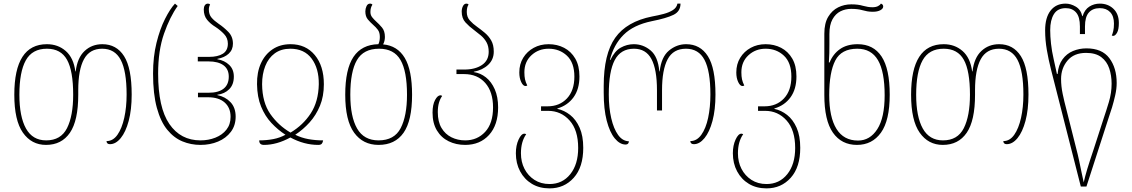

<svg xmlns="http://www.w3.org/2000/svg" viewBox="-20 -790 6247 1060"><path d="M234 10Q154 10 106.5 -57.5Q59 -125 59 -267Q59 -546 239 -546Q300 -546 343 -508.5Q386 -471 396 -396H398Q407 -471 447 -508.5Q487 -546 545 -546Q623 -546 665 -480Q707 -414 707 -268Q707 -184 690.5 -122.5Q674 -61 646.5 -27.5Q619 6 587 6Q569 6 568 -11Q604 -11 628.5 -46Q653 -81 666 -139.5Q679 -198 679 -268Q679 -398 646.5 -459.5Q614 -521 544 -521Q475 -521 443.5 -463Q412 -405 412 -292V-267Q412 -124 366 -57Q320 10 234 10ZM235 -15Q316 -15 350 -82.5Q384 -150 384 -267Q384 -399 350 -460Q316 -521 239 -521Q158 -521 122.5 -457Q87 -393 87 -267Q87 -146 123.5 -80.5Q160 -15 235 -15Z M1087 10Q1034 10 987 -9.5Q940 -29 903.5 -73.5Q867 -118 846 -194.5Q825 -271 825 -384Q825 -477 844 -553.5Q863 -630 891 -685.5Q919 -741 946 -770L961 -757Q918 -697 885.5 -604Q853 -511 853 -384Q853 -196 915 -105.5Q977 -15 1087 -15Q1131 -15 1169 -30Q1207 -45 1230 -74Q1253 -103 1253 -145Q1253 -195 1220.5 -224Q1188 -253 1129 -253H1073V-278H1132Q1186 -278 1214.5 -300.5Q1243 -323 1243 -367Q1243 -408 1214 -429.5Q1185 -451 1131 -451H1072V-476H1134Q1183 -476 1210.5 -493.5Q1238 -511 1238 -549Q1238 -580 1217 -602Q1196 -624 1170 -641Q1142 -658 1123.5 -680.5Q1105 -703 1105 -738Q1105 -752 1111 -761Q1117 -770 1128 -770Q1136 -770 1140 -765Q1133 -753 1133 -737Q1133 -710 1148 -692.5Q1163 -675 1188 -658Q1215 -640 1240.5 -614Q1266 -588 1266 -549Q1266 -515 1242.5 -493.5Q1219 -472 1180 -465V-463Q1220 -456 1245.5 -431.5Q1271 -407 1271 -367Q1271 -323 1245.5 -297.5Q1220 -272 1180 -267V-265Q1224 -256 1252.5 -226Q1281 -196 1281 -146Q1281 -97 1254.5 -62Q1228 -27 1184 -8.5Q1140 10 1087 10Z M1437 10Q1411 10 1411 -15Q1452 -15 1488.5 -22Q1525 -29 1556 -46Q1514 -73 1478.5 -111Q1443 -149 1421.5 -201.5Q1400 -254 1399 -325Q1398 -391 1420.5 -440.5Q1443 -490 1485 -518Q1527 -546 1584 -546Q1668 -546 1718 -486Q1768 -426 1768 -325Q1768 -258 1746.5 -206Q1725 -154 1689.5 -114.5Q1654 -75 1610 -46Q1644 -29 1682.5 -22Q1721 -15 1764 -15Q1762 -3 1756.5 3.5Q1751 10 1737 10Q1659 10 1583 -31Q1508 10 1437 10ZM1584 -58Q1653 -99 1695.5 -164Q1738 -229 1740 -325Q1741 -412 1700.5 -466.5Q1660 -521 1583 -521Q1532 -521 1497 -495.5Q1462 -470 1444.5 -425.5Q1427 -381 1427 -325Q1428 -224 1472.5 -160.5Q1517 -97 1584 -58Z M2095 -545Q2174 -538 2214.5 -470.5Q2255 -403 2255 -267Q2255 -124 2208 -57Q2161 10 2070 10Q1984 10 1935 -57.5Q1886 -125 1886 -267Q1886 -408 1931.5 -476Q1977 -544 2069 -546Q2077 -562 2077 -586Q2077 -611 2066 -625.5Q2055 -640 2041 -652Q2025 -666 2011 -682.5Q1997 -699 1997 -727Q1997 -742 2003.5 -756Q2010 -770 2023 -770Q2032 -770 2036 -764Q2025 -748 2025 -724Q2025 -707 2034.5 -695Q2044 -683 2056 -672Q2073 -657 2089 -638Q2105 -619 2105 -586Q2105 -563 2095 -545ZM2070 -15Q2157 -15 2192 -82.5Q2227 -150 2227 -267Q2227 -397 2191 -459Q2155 -521 2073 -521Q1987 -521 1950.5 -458Q1914 -395 1914 -267Q1914 -146 1951.5 -80.5Q1989 -15 2070 -15Z M2548 10Q2498 10 2457 -10Q2416 -30 2392 -70Q2368 -110 2368 -168Q2368 -212 2382 -238Q2396 -264 2412 -264Q2417 -264 2421 -260Q2410 -245 2403.5 -223Q2397 -201 2397 -171Q2397 -118 2417.5 -83.5Q2438 -49 2472.5 -32Q2507 -15 2548 -15Q2615 -15 2658.5 -62Q2702 -109 2702 -197Q2702 -283 2659 -332Q2616 -381 2542 -381H2500V-406H2543Q2603 -406 2640.5 -431Q2678 -456 2678 -504Q2678 -535 2666 -556.5Q2654 -578 2635 -594Q2616 -610 2596 -625Q2570 -644 2549.5 -666.5Q2529 -689 2529 -726Q2529 -743 2536 -756.5Q2543 -770 2555 -770Q2563 -770 2567 -765Q2557 -751 2557 -724Q2557 -696 2574 -677Q2591 -658 2614 -642Q2635 -627 2656.5 -609Q2678 -591 2692 -566.5Q2706 -542 2706 -505Q2706 -461 2675 -432Q2644 -403 2596 -394V-392Q2632 -387 2662.5 -363Q2693 -339 2711.5 -297Q2730 -255 2730 -197Q2730 -100 2680 -45Q2630 10 2548 10Z M3014 250Q2958 250 2916.5 225Q2875 200 2851.5 156Q2828 112 2828 56Q2828 13 2843 -19.5Q2858 -52 2875 -52Q2880 -52 2885 -49Q2856 -8 2856 56Q2856 104 2875.5 142Q2895 180 2930.5 203Q2966 226 3014 226Q3085 226 3128.5 171.5Q3172 117 3172 27Q3172 -72 3124.5 -125Q3077 -178 3006 -178H2967V-203H3003Q3069 -203 3110 -246.5Q3151 -290 3151 -367Q3151 -444 3110 -482.5Q3069 -521 3009 -521Q2953 -521 2914 -485Q2875 -449 2875 -391Q2875 -368 2878.5 -352Q2882 -336 2891 -318Q2886 -315 2881 -315Q2868 -315 2857.5 -337Q2847 -359 2847 -390Q2847 -436 2868.5 -471Q2890 -506 2926.5 -526Q2963 -546 3009 -546Q3056 -546 3094.5 -526Q3133 -506 3156 -466.5Q3179 -427 3179 -368Q3179 -298 3146.5 -253Q3114 -208 3057 -191V-189Q3095 -181 3127.5 -155.5Q3160 -130 3180 -85Q3200 -40 3200 26Q3200 133 3147.5 191.5Q3095 250 3014 250Z M3434 8Q3402 8 3374 -26Q3346 -60 3329.5 -124Q3313 -188 3313 -278V-316Q3313 -492 3376.5 -581.5Q3440 -671 3580 -699Q3613 -705 3643.5 -713Q3674 -721 3695 -734.5Q3716 -748 3720 -770H3737Q3737 -727 3698 -708Q3659 -689 3578 -673Q3477 -652 3422.5 -597.5Q3368 -543 3347 -459H3350Q3373 -508 3407 -527Q3441 -546 3479 -546Q3531 -546 3572 -511.5Q3613 -477 3620 -396H3622Q3631 -476 3673.5 -511Q3716 -546 3768 -546Q3846 -546 3888 -480Q3930 -414 3930 -268Q3930 -184 3913.5 -122.5Q3897 -61 3869.5 -27.5Q3842 6 3811 6Q3792 6 3791 -11Q3827 -11 3852 -46Q3877 -81 3889.5 -139.5Q3902 -198 3902 -268Q3902 -398 3869.5 -459.5Q3837 -521 3767 -521Q3697 -521 3666 -463Q3635 -405 3635 -292V-180H3607V-292Q3607 -407 3576.5 -464Q3546 -521 3480 -521Q3407 -521 3374 -458.5Q3341 -396 3341 -268Q3341 -196 3354.5 -137.5Q3368 -79 3392.5 -45Q3417 -11 3452 -10Q3451 8 3434 8Z M4212 250Q4156 250 4114.5 225Q4073 200 4049.5 156Q4026 112 4026 56Q4026 13 4041 -19.5Q4056 -52 4073 -52Q4078 -52 4083 -49Q4054 -8 4054 56Q4054 104 4073.5 142Q4093 180 4128.5 203Q4164 226 4212 226Q4283 226 4326.5 171.5Q4370 117 4370 27Q4370 -72 4322.5 -125Q4275 -178 4204 -178H4165V-203H4201Q4267 -203 4308 -246.5Q4349 -290 4349 -367Q4349 -444 4308 -482.5Q4267 -521 4207 -521Q4151 -521 4112 -485Q4073 -449 4073 -391Q4073 -368 4076.5 -352Q4080 -336 4089 -318Q4084 -315 4079 -315Q4066 -315 4055.5 -337Q4045 -359 4045 -390Q4045 -436 4066.5 -471Q4088 -506 4124.5 -526Q4161 -546 4207 -546Q4254 -546 4292.5 -526Q4331 -506 4354 -466.5Q4377 -427 4377 -368Q4377 -298 4344.5 -253Q4312 -208 4255 -191V-189Q4293 -181 4325.5 -155.5Q4358 -130 4378 -85Q4398 -40 4398 26Q4398 133 4345.5 191.5Q4293 250 4212 250Z M4711 10Q4626 10 4578.5 -57.5Q4531 -125 4531 -266V-604Q4531 -662 4552.5 -697.5Q4574 -733 4607.5 -749.5Q4641 -766 4680 -766Q4718 -766 4744 -758Q4773 -750 4796 -750Q4815 -750 4827 -756Q4839 -762 4843 -770Q4848 -769 4852 -765Q4856 -761 4856 -754Q4856 -742 4840 -733.5Q4824 -725 4799 -725Q4782 -725 4768 -727.5Q4754 -730 4740 -734Q4716 -741 4679 -741Q4647 -741 4620 -727.5Q4593 -714 4576 -683.5Q4559 -653 4559 -602V-546Q4559 -523 4558.5 -497Q4558 -471 4556 -445H4560Q4579 -492 4617.5 -519Q4656 -546 4715 -546Q4802 -546 4847 -478Q4892 -410 4892 -267Q4892 -125 4843.5 -57.5Q4795 10 4711 10ZM4717 -14Q4783 -14 4823.5 -77Q4864 -140 4864 -264Q4864 -395 4827 -458Q4790 -521 4713 -521Q4625 -521 4591.5 -456Q4558 -391 4558 -265Q4558 -143 4598 -78.5Q4638 -14 4717 -14Z M5185 10Q5105 10 5057.5 -57.5Q5010 -125 5010 -267Q5010 -546 5190 -546Q5251 -546 5294 -508.5Q5337 -471 5347 -396H5349Q5358 -471 5398 -508.5Q5438 -546 5496 -546Q5574 -546 5616 -480Q5658 -414 5658 -268Q5658 -184 5641.5 -122.5Q5625 -61 5597.5 -27.5Q5570 6 5538 6Q5520 6 5519 -11Q5555 -11 5579.5 -46Q5604 -81 5617 -139.5Q5630 -198 5630 -268Q5630 -398 5597.5 -459.5Q5565 -521 5495 -521Q5426 -521 5394.5 -463Q5363 -405 5363 -292V-267Q5363 -124 5317 -57Q5271 10 5185 10ZM5186 -15Q5267 -15 5301 -82.5Q5335 -150 5335 -267Q5335 -399 5301 -460Q5267 -521 5190 -521Q5109 -521 5073.5 -457Q5038 -393 5038 -267Q5038 -146 5074.5 -80.5Q5111 -15 5186 -15Z M5947 240 5782 -408Q5769 -459 5759.5 -514Q5750 -569 5750 -622Q5750 -693 5780 -731.5Q5810 -770 5863 -770Q5891 -770 5919 -753.5Q5947 -737 5955 -701H5957Q5968 -737 5994 -753.5Q6020 -770 6052 -770Q6097 -770 6127 -741.5Q6157 -713 6157 -663Q6157 -627 6147 -609.5Q6137 -592 6126 -592Q6122 -592 6118 -594Q6122 -602 6126 -618.5Q6130 -635 6130 -660Q6130 -701 6109 -723Q6088 -745 6052 -745Q6013 -745 5991.5 -721Q5970 -697 5970 -644V-602H5942V-644Q5942 -697 5921 -721Q5900 -745 5864 -745Q5819 -745 5798.5 -712Q5778 -679 5778 -624Q5778 -590 5782.5 -548.5Q5787 -507 5797 -464L5815 -382H5819Q5823 -431 5846 -462.5Q5869 -494 5904 -508.5Q5939 -523 5978 -523Q6064 -523 6104.5 -469Q6145 -415 6145 -332Q6145 -300 6137 -264.5Q6129 -229 6119.5 -197.5Q6110 -166 6103 -147L5978 240ZM5963 217Q5970 185 5982.5 143.5Q5995 102 6019 31L6073 -136Q6087 -177 6102 -227Q6117 -277 6117 -328Q6117 -373 6104 -412Q6091 -451 6060 -474.5Q6029 -498 5976 -498Q5909 -498 5873.5 -455.5Q5838 -413 5838 -354Q5838 -314 5847 -271Q5856 -228 5866 -191L5922 31Q5930 61 5937.5 96Q5945 131 5951.5 163.5Q5958 196 5963 217Z"/></svg>

Font: Noto Serif Georgian SemiCondensed Thin
Style: Regular
Weight: 100
Width: 4
Designer: Monotype Design Team, Akaki Razmadze
Foundry: Google LLC
Version: Version 2.003; ttfautohint (v1.8.4.7-5d5b)